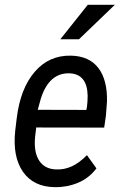

<svg xmlns="http://www.w3.org/2000/svg" viewBox="-20 -770 499 800"><path d="M208.5 9.8Q119.6 8.8 75.7 -54.2Q31.7 -117.2 43.5 -226.1L49.8 -278.3Q64.9 -401.4 124.8 -470.9Q184.6 -540.5 276.9 -538.1Q352.1 -536.1 389.9 -486.6Q427.7 -437 425.8 -347.2L421.4 -288.6L414.1 -238.3L130.9 -238.8Q124.5 -194.8 125 -169.9Q126 -120.6 149.4 -92.5Q172.9 -64.5 216.3 -64Q247.6 -63 278.1 -76.4Q308.6 -89.8 342.3 -123.5L381.8 -68.4Q350.6 -27.3 304.7 -8.3Q258.8 10.7 208.5 9.8ZM271.5 -464.4Q185.1 -468.3 150.4 -359.9L137.2 -312.5L339.8 -312L342.3 -324.7Q345.2 -347.2 345.2 -371.6Q343.3 -460.4 271.5 -464.4ZM345.7 -750H458.5L309.1 -606.4H231.4Z"/></svg>

Font: TypoPRO Roboto
Style: Italic
Weight: 400
Italic angle: -12°
Designer: Google
Version: Version 2.136; 2016